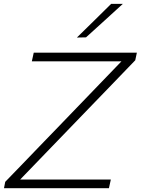

<svg xmlns="http://www.w3.org/2000/svg" viewBox="-20 -990 740 1010"><path d="M1 0 7.5 -33.5Q45 -72 92.2 -121Q139.5 -170 187.5 -220Q235.5 -270 276 -311.5L619 -667.5H147.5L157.5 -713H700L691.5 -673Q628.5 -607.5 567.2 -544Q506 -480.5 445 -417.5L86 -45.5H563L553 0ZM384.5 -792.5Q431 -838 475 -881.2Q519 -924.5 564.5 -969.5H626Q577.5 -925 529.2 -881.2Q481 -837.5 432.5 -793.5Z"/></svg>

Font: Commissioner ExtraLight
Style: Italic
Weight: 200
Italic angle: -12°
Designer: Kostas Bartsokas
Foundry: Kostas Bartsokas
Version: Version 1.000; ttfautohint (v1.8.3)